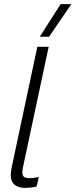

<svg xmlns="http://www.w3.org/2000/svg" viewBox="-20 -901 366 931"><path d="M173 -723 274 -881H326L218 -723ZM103 10Q63 10 44 -12Q25 -34 37 -91L161 -674H216L92 -93Q85 -61 91.5 -49Q98 -37 122 -37Q144 -37 168 -43L158 3Q144 7 129.5 8.5Q115 10 103 10Z"/></svg>

Font: Kanit ExtraLight
Style: Italic
Weight: 275
Italic angle: -12°
Designer: Katatrad Team
Foundry: CadsonDemak
Version: Version 2.000; ttfautohint (v1.8.3)